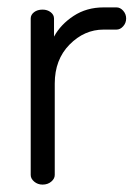

<svg xmlns="http://www.w3.org/2000/svg" viewBox="-20 -499 371 519"><path d="M295 -419H260Q208 -419 168 -378.5Q128 -338 128 -273V-26Q128 -16 118.5 -8Q109 0 95 0Q82 0 72.5 -8Q63 -16 63 -26V-449Q63 -459 72 -466Q81 -473 95 -473Q108 -473 117 -466Q126 -459 126 -449V-400Q144 -433 179 -456Q214 -479 260 -479H295Q305 -479 313 -470Q321 -461 321 -449Q321 -437 313 -428Q305 -419 295 -419Z"/></svg>

Font: Dosis
Style: Book
Weight: 400
Designer: EdgarTolentino, PabloImpallari, IginoMarini
Foundry: EdgarTolentino, PabloImpallari, IginoMarini
Version: Version 1.007